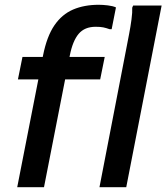

<svg xmlns="http://www.w3.org/2000/svg" viewBox="-20 -783 696 803"><path d="M55 -451 74 -545H418L399 -451ZM52 0 160 -551Q176 -631 207.5 -677Q239 -723 285.5 -743Q332 -763 393 -763Q410 -763 431 -760.5Q452 -758 465 -752L447 -661H438Q424 -666 412 -668.5Q400 -671 380 -671Q334 -671 309 -641.5Q284 -612 272 -551L164 0ZM396 0 510 -589Q514 -610 520 -641Q526 -672 530 -702Q534 -732 533 -751L537 -760H656L508 0Z"/></svg>

Font: Kufam Medium
Style: Italic
Weight: 500
Italic angle: -11°
Designer: Artur Schmal
Foundry: Original Type
Version: Version 1.301; ttfautohint (v1.8.3)